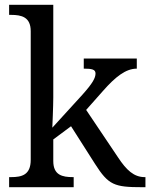

<svg xmlns="http://www.w3.org/2000/svg" viewBox="-20 -780 626 800"><path d="M18 0H287V-42H284C240 -42 202 -50 202 -109V-199L276 -254L376 -97C432 -9 456 0 572 0H586V-42H583C538 -42 507 -71 472 -124L339 -322L409 -401C461 -460 504 -494 550 -494V-536H329V-494C362 -494 378 -491 378 -474C378 -455 366 -433 323 -385L198 -248C198 -248 202 -338 202 -374V-760H18V-718H26C70 -718 108 -709 108 -650V-114C108 -51 71 -42 26 -42H18Z"/></svg>

Font: Noto Fangsong KSS Rotated
Style: Regular
Weight: 400
Designer: LIU Zhao, ZHANG Congyu, Kushim JIANG
Foundry: Guyu Beijing Co. Ltd.
Version: Version 1.000;November 16, 2022;FontCreator 11.5.0.2427 64-b